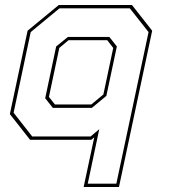

<svg xmlns="http://www.w3.org/2000/svg" viewBox="-20 -560 679 769"><path d="M456.5 189H315L357.5 -10L345.5 0H100.5L19.5 -103L90.5 -437L215.5 -540H508.5L589.5 -437ZM446 175.5 575 -431.5 500 -526.5H218L103 -431.5L34.5 -108.5L109 -13.5H343L377.5 -42.5L331.5 175.5ZM345.5 -141.5 394 -181.5 433.5 -368 409.5 -399H254.5L217.5 -368L176 -172L200 -141.5ZM348 -128H191.5L161 -166.5L205 -374L252 -412H418L448 -374L406 -176Z"/></svg>

Font: Tourney Thin Thin
Style: Italic
Weight: 250
Italic angle: -12°
Version: Version 1.015